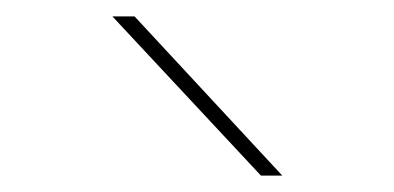

<svg xmlns="http://www.w3.org/2000/svg" viewBox="-20 -810 480 234"><path d="M298 -596 117 -790H144L324 -596Z"/></svg>

Font: Georama Extended Thin
Style: Regular
Weight: 100
Width: 7
Designer: Jean-Baptiste Levee
Foundry: Production Type
Version: Version 1.000